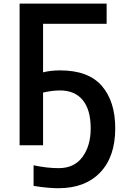

<svg xmlns="http://www.w3.org/2000/svg" viewBox="-20 -792 685 1047"><path d="M86.9 0V-772.5H561.5V-662.1H214.8V-397.5Q255.9 -408.2 307.6 -408.2Q461.9 -408.2 535.2 -323.7Q608.4 -239.3 608.4 -91.8Q608.4 62.5 526.4 148.4Q444.3 234.4 298.8 234.4Q241.2 234.4 163.1 221.7V109.4Q237.3 125 299.8 125Q384.8 125 429.7 64Q474.6 2.9 474.6 -91.8Q474.6 -193.4 431.2 -246.1Q387.7 -298.8 307.6 -298.8Q264.6 -298.8 214.8 -287.1V0Z"/></svg>

Font: Gothic A1
Style: Bold
Weight: 700
Version: Version 2.50